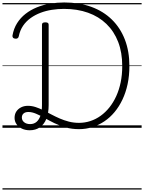

<svg xmlns="http://www.w3.org/2000/svg" viewBox="-20 -1035 1167 1555"><path d="M221 20Q186 20 158 7Q130 -6 114 -29Q98 -52 98 -80Q98 -110 112 -131.5Q126 -153 150.5 -165.5Q175 -178 206 -178Q237 -178 268 -168Q299 -158 330.5 -142Q362 -126 395 -108.5Q428 -91 463.5 -75.5Q499 -60 538 -50Q577 -40 620 -40Q667 -40 711.5 -54.5Q756 -69 795 -97Q834 -125 866 -165Q898 -205 921.5 -256.5Q945 -308 957.5 -369Q970 -430 970 -500Q970 -610 937 -695.5Q904 -781 842 -841Q780 -901 693 -932Q606 -963 498 -963Q449 -963 400.5 -955.5Q352 -948 308.5 -931.5Q265 -915 228.5 -889Q192 -863 167 -826.5Q142 -790 132 -741Q130 -730 122 -725Q114 -720 103 -722Q91 -723 85.5 -729.5Q80 -736 81 -747Q91 -804 118.5 -847.5Q146 -891 187 -923Q228 -955 278.5 -975.5Q329 -996 385.5 -1005.5Q442 -1015 500 -1015Q622 -1015 719.5 -979.5Q817 -944 886 -876.5Q955 -809 991.5 -714Q1028 -619 1028 -500Q1028 -422 1013.5 -354Q999 -286 972 -229Q945 -172 908 -127.5Q871 -83 825.5 -52.5Q780 -22 728 -5.5Q676 11 620 11Q562 11 512.5 -3Q463 -17 421 -37.5Q379 -58 342 -79Q305 -100 272 -114Q239 -128 210 -128Q185 -128 171 -116Q157 -104 157 -83Q157 -60 175.5 -45Q194 -30 224 -30Q255 -30 276 -48Q297 -66 308.5 -100.5Q320 -135 320 -184V-835Q320 -845 326.5 -849.5Q333 -854 347 -854Q361 -854 367.5 -849.5Q374 -845 374 -835V-184Q374 -118 355.5 -72.5Q337 -27 302.5 -3.5Q268 20 221 20ZM0 490H1127V500H0ZM0 -20H1127V0H0ZM0 -505H1127V-500H0ZM0 -1010H1127V-1000H0Z"/></svg>

Font: Playwrite PE Guides
Style: Regular
Weight: 400
Designer: Veronika Burian, José Scaglione
Foundry: TypeTogether
Version: Version 1.003